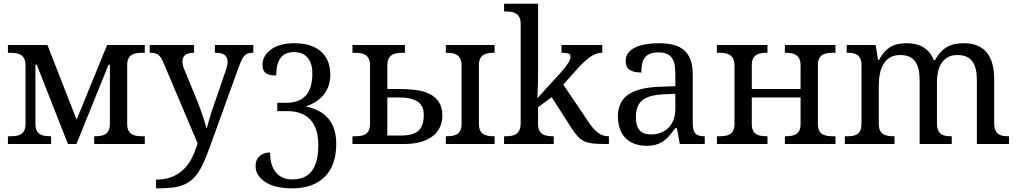

<svg xmlns="http://www.w3.org/2000/svg" viewBox="-20 -780 5513 1040"><path d="M764.2 0H490.2V-42H493.2Q509.8 -42 524.7 -44.2Q539.6 -46.4 550.8 -53.2Q562 -60.1 568.6 -73.5Q575.2 -86.9 575.2 -108.9V-429.2H567.9L394 0H348.1L179.2 -429.2H171.9V-108.9Q171.9 -86.9 178.5 -73.5Q185.1 -60.1 196.3 -53.2Q207.5 -46.4 222.4 -44.2Q237.3 -42 253.9 -42H256.8V0H22.9V-42H36.1Q52.7 -42 67.6 -44.2Q82.5 -46.4 93.8 -53.2Q105 -60.1 111.6 -73.5Q118.2 -86.9 118.2 -108.9V-425.8Q118.2 -447.8 111.6 -461.2Q105 -474.6 93.8 -481.9Q82.5 -489.3 67.6 -491.7Q52.7 -494.1 36.1 -494.1H22.9V-536.1H236.8L395 -131.8L560.1 -536.1H764.2V-494.1H751Q734.4 -494.1 719.5 -491.9Q704.6 -489.7 693.4 -482.7Q682.1 -475.6 675.5 -462.2Q668.9 -448.7 668.9 -426.8V-108.9Q668.9 -86.9 675.5 -73.5Q682.1 -60.1 693.4 -53.2Q704.6 -46.4 719.5 -44.2Q734.4 -42 751 -42H764.2Z M1352.1 -536.1V-494.1H1349.1Q1334.5 -494.1 1324 -491Q1313.5 -487.8 1304.9 -479Q1296.4 -470.2 1289.1 -455.1Q1281.7 -439.9 1272.9 -416L1121.1 3.9Q1103.5 52.2 1087.9 88.9Q1072.3 125.5 1055.2 151.6Q1038.1 177.7 1017.8 194.8Q997.6 211.9 971.7 222.2Q945.8 232.4 912.1 236.3Q878.4 240.2 834 240.2H825.2V192.9Q876 192.9 912.6 177.7Q949.2 162.6 975.8 136.2Q1002.4 109.9 1020.3 74Q1038.1 38.1 1050.3 -3.9L865.2 -440.9Q858.4 -456.5 852.1 -466.6Q845.7 -476.6 837.6 -482.9Q829.6 -489.3 819.1 -491.7Q808.6 -494.1 793.9 -494.1H791V-536.1H1031.2V-494.1H1028.3Q998 -494.1 983.2 -482.4Q968.3 -470.7 968.3 -445.8Q968.3 -437.5 970 -429Q971.7 -420.4 976.1 -409.2L1049.3 -231Q1056.2 -213.9 1063.7 -193.6Q1071.3 -173.3 1077.9 -153.6Q1084.5 -133.8 1089.8 -116.2Q1095.2 -98.6 1097.2 -85.9H1100.1Q1105.5 -107.9 1115 -139.4Q1124.5 -170.9 1137.2 -207L1204.1 -401.9Q1208.5 -414.1 1210.7 -425.3Q1212.9 -436.5 1212.9 -444.8Q1212.9 -470.7 1196.5 -482.4Q1180.2 -494.1 1147 -494.1H1144V-536.1Z M1364.3 119.1Q1364.3 85.9 1385.7 65.9Q1407.2 45.9 1442.9 45.9Q1442.9 115.7 1474.6 153.8Q1506.3 191.9 1562 191.9Q1634.8 191.9 1669.4 145.5Q1704.1 99.1 1704.1 5.9Q1704.1 -84.5 1661.6 -131.3Q1619.1 -178.2 1535.2 -178.2H1481.9V-223.1H1531.2Q1600.1 -223.1 1636 -262Q1671.9 -300.8 1671.9 -381.8Q1671.9 -437.5 1646 -467.8Q1620.1 -498 1573.2 -498Q1522.9 -498 1499.5 -465.8Q1476.1 -433.6 1476.1 -371.1Q1436.5 -371.1 1419.2 -384.5Q1401.9 -397.9 1401.9 -428.2Q1401.9 -478.5 1448 -512.2Q1494.1 -545.9 1574.2 -545.9Q1668 -545.9 1718.5 -501.2Q1769 -456.5 1769 -376Q1769 -312 1734.1 -268.1Q1699.2 -224.1 1635.3 -203.1Q1717.3 -187.5 1759.3 -137Q1801.3 -86.4 1801.3 0Q1801.3 116.2 1738.5 178.2Q1675.8 240.2 1562 240.2Q1468.8 240.2 1416.5 205.6Q1364.3 170.9 1364.3 119.1Z M2173.3 -536.1V-494.1H2160.2Q2143.6 -494.1 2128.7 -491.7Q2113.8 -489.3 2102.5 -481.9Q2091.3 -474.6 2084.7 -461.2Q2078.1 -447.8 2078.1 -425.8V-297.9H2145Q2191.4 -297.9 2233.2 -292.5Q2274.9 -287.1 2306.6 -271.5Q2338.4 -255.9 2357.2 -227.5Q2376 -199.2 2376 -152.8Q2376 -120.1 2363.3 -92Q2350.6 -64 2325 -43.5Q2299.3 -22.9 2260.5 -11.5Q2221.7 0 2169.4 0H1889.2V-42H1902.3Q1918.9 -42 1933.8 -44.2Q1948.7 -46.4 1960 -53.2Q1971.2 -60.1 1977.8 -73.5Q1984.4 -86.9 1984.4 -108.9V-425.8Q1984.4 -447.8 1977.8 -461.2Q1971.2 -474.6 1960 -481.9Q1948.7 -489.3 1933.8 -491.7Q1918.9 -494.1 1902.3 -494.1H1889.2V-536.1ZM2150.4 -45.9Q2183.6 -45.9 2207.3 -52Q2231 -58.1 2246.1 -71.5Q2261.2 -85 2268.3 -106.4Q2275.4 -127.9 2275.4 -158.2Q2275.4 -209 2241.2 -230.5Q2207 -252 2144 -252H2078.1V-45.9ZM2659.2 -536.1V-494.1H2656.2Q2639.6 -494.1 2624.8 -491.9Q2609.9 -489.7 2598.6 -482.7Q2587.4 -475.6 2580.8 -462.2Q2574.2 -448.7 2574.2 -426.8V-108.9Q2574.2 -86.9 2580.8 -73.5Q2587.4 -60.1 2598.6 -53.2Q2609.9 -46.4 2624.8 -44.2Q2639.6 -42 2656.2 -42H2659.2V0H2395V-42H2398.4Q2415 -42 2429.7 -44.2Q2444.3 -46.4 2455.6 -53.2Q2466.8 -60.1 2473.4 -73.5Q2480 -86.9 2480 -108.9V-425.8Q2480 -447.8 2473.4 -461.2Q2466.8 -474.6 2455.6 -481.9Q2444.3 -489.3 2429.7 -491.7Q2415 -494.1 2398.4 -494.1H2395V-536.1Z M3031.2 -321.8 3164.6 -124Q3190.4 -84 3216.1 -63Q3241.7 -42 3275.4 -42H3278.3V0H3264.2Q3220.7 0 3192.6 -2.7Q3164.6 -5.4 3144 -15.4Q3123.5 -25.4 3106.4 -44.7Q3089.4 -64 3068.4 -97.2L2968.3 -253.9L2894.5 -199.2V-108.9Q2894.5 -86.9 2901.1 -73.5Q2907.7 -60.1 2918.9 -53.2Q2930.2 -46.4 2945.1 -44.2Q2960 -42 2976.6 -42H2979.5V0H2710.4V-42H2718.3Q2735.4 -42 2750.2 -44.4Q2765.1 -46.9 2776.1 -54.4Q2787.1 -62 2793.7 -76.2Q2800.3 -90.3 2800.3 -113.8V-649.9Q2800.3 -671.9 2793.7 -685.3Q2787.1 -698.7 2775.9 -706.1Q2764.6 -713.4 2749.8 -715.6Q2734.9 -717.8 2718.3 -717.8H2710.4V-759.8H2894.5V-374Q2894.5 -360.4 2894 -339.1Q2893.6 -317.9 2892.6 -297.4Q2891.6 -273.9 2890.6 -248L3015.6 -384.8Q3031.7 -402.8 3042.2 -416.5Q3052.7 -430.2 3059.1 -440.4Q3065.4 -450.7 3067.9 -458.7Q3070.3 -466.8 3070.3 -474.1Q3070.3 -486.8 3058.3 -490.5Q3046.4 -494.1 3021.5 -494.1V-536.1H3242.2V-494.1Q3207.5 -494.1 3174.1 -469.7Q3140.6 -445.3 3101.6 -400.9Z M3424.3 -145Q3424.3 -98.1 3444.1 -75Q3463.9 -51.8 3505.4 -51.8Q3535.6 -51.8 3560.3 -61.5Q3585 -71.3 3602.3 -89.4Q3619.6 -107.4 3628.9 -133.3Q3638.2 -159.2 3638.2 -190.9V-272L3574.2 -269Q3531.7 -267.1 3503.2 -258.5Q3474.6 -250 3457 -234.6Q3439.5 -219.2 3431.9 -196.8Q3424.3 -174.3 3424.3 -145ZM3545.4 -496.1Q3516.6 -496.1 3498.8 -488Q3481 -480 3470.9 -465.3Q3460.9 -450.7 3457.5 -430.7Q3454.1 -410.6 3454.1 -387.2Q3412.6 -387.2 3390.9 -401.4Q3369.1 -415.5 3369.1 -450.2Q3369.1 -476.1 3383.3 -494.1Q3397.5 -512.2 3422.1 -523.7Q3446.8 -535.2 3479.5 -540.5Q3512.2 -545.9 3549.3 -545.9Q3595.2 -545.9 3629.4 -536.9Q3663.6 -527.8 3686.5 -507.3Q3709.5 -486.8 3720.9 -453.9Q3732.4 -420.9 3732.4 -373V-113.8Q3732.4 -92.8 3735.8 -79.1Q3739.3 -65.4 3746.6 -57.1Q3753.9 -48.8 3765.9 -45.4Q3777.8 -42 3794.4 -42H3797.4V0H3662.1L3646.5 -85.9H3638.2Q3622.6 -64.9 3607.9 -47.4Q3593.3 -29.8 3575.7 -17.1Q3558.1 -4.4 3535.9 2.7Q3513.7 9.8 3482.4 9.8Q3449.2 9.8 3420.7 0.2Q3392.1 -9.3 3371.3 -29.1Q3350.6 -48.8 3338.9 -78.9Q3327.1 -108.9 3327.1 -149.9Q3327.1 -229.5 3383.8 -268.1Q3440.4 -306.6 3555.2 -310.1L3638.2 -313V-373Q3638.2 -399.9 3635.3 -422.6Q3632.3 -445.3 3622.6 -461.7Q3612.8 -478 3594.5 -487.1Q3576.2 -496.1 3545.4 -496.1Z M4505.4 -536.1V-494.1H4492.2Q4475.6 -494.1 4460.7 -491.9Q4445.8 -489.7 4434.6 -482.7Q4423.3 -475.6 4416.7 -462.2Q4410.2 -448.7 4410.2 -426.8V-108.9Q4410.2 -86.9 4416.7 -73.5Q4423.3 -60.1 4434.6 -53.2Q4445.8 -46.4 4460.7 -44.2Q4475.6 -42 4492.2 -42H4505.4V0H4231.4V-42H4234.4Q4251 -42 4265.9 -44.2Q4280.8 -46.4 4292 -53.2Q4303.2 -60.1 4309.8 -73.5Q4316.4 -86.9 4316.4 -108.9V-252H4052.2V-108.9Q4052.2 -86.9 4058.8 -73.5Q4065.4 -60.1 4076.7 -53.2Q4087.9 -46.4 4102.8 -44.2Q4117.7 -42 4134.3 -42H4137.2V0H3863.3V-42H3876.5Q3893.1 -42 3908 -44.2Q3922.9 -46.4 3934.1 -53.2Q3945.3 -60.1 3951.9 -73.5Q3958.5 -86.9 3958.5 -108.9V-425.8Q3958.5 -447.8 3951.9 -461.2Q3945.3 -474.6 3934.1 -481.9Q3922.9 -489.3 3908 -491.7Q3893.1 -494.1 3876.5 -494.1H3863.3V-536.1H4137.2V-494.1H4134.3Q4117.7 -494.1 4102.8 -491.9Q4087.9 -489.7 4076.7 -482.7Q4065.4 -475.6 4058.8 -462.2Q4052.2 -448.7 4052.2 -426.8V-297.9H4316.4V-425.8Q4316.4 -447.8 4309.8 -461.2Q4303.2 -474.6 4292 -481.9Q4280.8 -489.3 4265.9 -491.7Q4251 -494.1 4234.4 -494.1H4231.4V-536.1Z M4825.2 -42V0H4556.2V-42H4569.3Q4586.4 -42 4600.6 -44.4Q4614.7 -46.9 4625 -54.4Q4635.3 -62 4640.9 -76.2Q4646.5 -90.3 4646.5 -113.8V-425.8Q4646.5 -447.8 4640.6 -461.2Q4634.8 -474.6 4624.5 -481.9Q4614.3 -489.3 4600.1 -491.7Q4585.9 -494.1 4569.3 -494.1H4566.4V-536.1H4723.1L4736.3 -455.1H4741.2Q4756.3 -482.9 4772.9 -500.7Q4789.6 -518.6 4808.3 -528.6Q4827.1 -538.6 4847.9 -542.2Q4868.7 -545.9 4892.1 -545.9Q4916.5 -545.9 4938.5 -541Q4960.4 -536.1 4979.2 -525.4Q4998 -514.6 5012.9 -497.3Q5027.8 -480 5037.1 -455.1H5045.4Q5060.5 -482.9 5078.1 -500.7Q5095.7 -518.6 5115.5 -528.6Q5135.3 -538.6 5157 -542.2Q5178.7 -545.9 5202.1 -545.9Q5240.2 -545.9 5270.5 -534.4Q5300.8 -522.9 5321.8 -499.3Q5342.8 -475.6 5354 -438.5Q5365.2 -401.4 5365.2 -350.1V-113.8Q5365.2 -90.3 5371.1 -76.2Q5377 -62 5387.2 -54.4Q5397.5 -46.9 5411.6 -44.4Q5425.8 -42 5442.4 -42H5445.3V0H5271.5V-345.2Q5271.5 -377.9 5265.9 -403.3Q5260.3 -428.7 5247.8 -446.3Q5235.4 -463.9 5215.3 -472.9Q5195.3 -481.9 5166.5 -481.9Q5135.3 -481.9 5114 -470Q5092.8 -458 5079.6 -437.5Q5066.4 -417 5060.8 -390.1Q5055.2 -363.3 5055.2 -333V-113.8Q5055.2 -90.3 5061 -76.2Q5066.9 -62 5077.1 -54.4Q5087.4 -46.9 5101.6 -44.4Q5115.7 -42 5132.3 -42H5135.3V0H4961.4V-345.2Q4961.4 -377.9 4955.8 -403.3Q4950.2 -428.7 4937.7 -446.3Q4925.3 -463.9 4905.3 -472.9Q4885.3 -481.9 4856.4 -481.9Q4823.7 -481.9 4801.5 -468.8Q4779.3 -455.6 4765.6 -433.1Q4752 -410.6 4746.1 -381.3Q4740.2 -352.1 4740.2 -319.8V-108.9Q4740.2 -86.9 4746.8 -73.5Q4753.4 -60.1 4764.6 -53.2Q4775.9 -46.4 4790.8 -44.2Q4805.7 -42 4822.3 -42Z"/></svg>

Font: Noto Serif
Style: Regular
Weight: 400
Designer: Monotype Design team
Foundry: Monotype Imaging Inc.
Version: Version 1.02